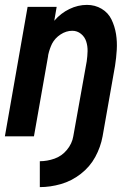

<svg xmlns="http://www.w3.org/2000/svg" viewBox="-34 -558 554 786"><path d="M129 208V102Q159 102 189 91.5Q219 81 240 55.5Q261 30 266 0H386Q378 44 356 84.5Q334 125 296.5 154Q259 183 215.5 195.5Q172 208 129 208ZM-14 0 79 -530H198L188 -472L189 -474Q215 -504 250 -521Q285 -538 322 -538Q355 -538 382 -522Q409 -506 422.5 -478Q436 -450 441 -418.5Q446 -387 444 -354Q442 -321 437 -289L386 0H266L321 -307Q324 -328 324.5 -348.5Q325 -369 319 -388Q313 -407 297.5 -419.5Q282 -432 262 -432Q237 -432 214 -417Q191 -402 179 -379Q169 -358 164 -336L163 -331V-329L105 0Z"/></svg>

Font: Iosevka SS08
Style: Bold Italic
Weight: 700
Italic angle: -10°
Monospace: yes
Designer: Belleve Invis
Foundry: Belleve Invis
Version: 2.1.0; ttfautohint (v1.8.2)